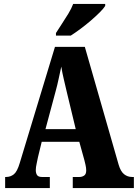

<svg xmlns="http://www.w3.org/2000/svg" viewBox="-20 -951 697 971"><path d="M6 0V-56H11Q33 -56 50 -69.5Q67 -83 80 -127L258 -714H409L580 -118Q590 -84 607.5 -70Q625 -56 648 -56H657V0H348V-56H382Q395 -56 405.5 -63Q416 -70 416 -89Q416 -102 412.5 -117Q409 -132 407 -140L381 -234H191L172 -156Q170 -144 165.5 -124.5Q161 -105 161 -91Q161 -75 167.5 -65.5Q174 -56 192 -56H232V0ZM210 -298H363L317 -489Q310 -520 302.5 -551Q295 -582 290 -614Q283 -583 276.5 -552Q270 -521 262 -492ZM263 -784Q276 -805 293 -830.5Q310 -856 326 -882.5Q342 -909 350 -931H512V-921Q504 -908 484.5 -888.5Q465 -869 439.5 -847Q414 -825 387 -805Q360 -785 338 -771H263Z"/></svg>

Font: Noto Serif Bengali ExtraCondensed Black
Style: Regular
Weight: 900
Width: 2
Designer: Juan Bruce, Universal Thirst, Indian Type Foundry and the Monotype Design Team.
Foundry: Monotype Imaging Inc.
Version: Version 2.003; ttfautohint (v1.8.4.7-5d5b)